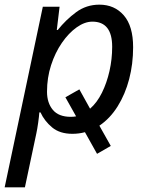

<svg xmlns="http://www.w3.org/2000/svg" viewBox="-42 -565 641 825"><path d="M-22 240 142 -536H214L202 -436H206Q241 -480 285 -512.5Q329 -545 385 -545Q450 -545 490 -499Q530 -453 530 -362Q530 -290 513 -225Q496 -160 463.5 -108Q431 -56 385 -25L434 62L375 96L323 3Q297 10 269 10Q215 10 182 -17.5Q149 -45 132 -82H127Q126 -66 122 -37.5Q118 -9 114 9L65 240ZM262 -63Q274 -63 285 -65L239 -147L299 -181L345 -98Q375 -124 396 -166.5Q417 -209 428.5 -260Q440 -311 440 -364Q440 -472 355 -472Q322 -472 287.5 -447.5Q253 -423 224 -381Q195 -339 177.5 -285Q160 -231 160 -171Q160 -123 185 -93Q210 -63 262 -63Z"/></svg>

Font: Noto Sans
Style: Italic
Weight: 400
Italic angle: -12°
Designer: Monotype Design Team
Foundry: Monotype Imaging Inc.
Version: Version 2.013; ttfautohint (v1.8.4.7-5d5b)